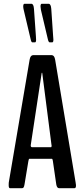

<svg xmlns="http://www.w3.org/2000/svg" viewBox="-20 -993 441 1013"><path d="M151.4 -769.5Q149.9 -769.5 148.9 -770Q147.9 -770.5 147 -771.7Q146 -772.9 145.5 -773.9Q145 -774.9 144.3 -777.1Q143.6 -779.3 143.1 -780.5Q142.6 -781.7 142.1 -784.7Q141.6 -787.6 141.1 -788.6L105 -941.4Q102.5 -951.2 102.5 -958.5Q102.5 -973.1 109.4 -973.1H145.5Q157.2 -973.1 159.2 -946.3L169.4 -802.2Q170.4 -788.6 170.4 -783.2Q170.4 -769.5 164.6 -769.5ZM242.2 -769.5Q235.8 -769.5 231.9 -788.6L195.8 -941.4Q193.8 -953.1 193.8 -958.5Q193.8 -973.1 200.2 -973.1H236.3Q248.5 -973.1 250.5 -946.3L260.3 -802.2Q260.3 -800.8 261 -793.5Q261.7 -786.1 261.7 -783.2Q261.7 -769.5 255.4 -769.5ZM33.2 0Q25.9 0 25.9 -14.2V-22.5Q25.9 -28.8 26.4 -30.8L136.2 -677.7Q140.1 -701.2 154.3 -702.1H253.4Q267.1 -701.2 271 -677.7L378.9 -30.8Q378.9 -29.3 379.6 -25.4Q380.4 -21.5 380.6 -18.6Q380.9 -15.6 380.9 -13.7Q380.9 0 372.6 0H292Q280.3 0 276.9 -20L258.8 -144.5Q257.3 -155.3 253.4 -155.3H135.3Q131.8 -155.3 129.9 -144L109.4 -20.5Q107.4 -8.3 104.5 -4.2Q101.6 0 95.7 0ZM149.4 -216.3H249Q252.4 -216.3 252.4 -225.1Q252.4 -228 251.5 -229.5L203.1 -606Q202.6 -609.4 201.7 -609.4Q200.2 -609.4 199.7 -606.4L142.6 -230Q142.1 -226.6 142.1 -225.6Q142.1 -216.3 149.4 -216.3Z"/></svg>

Font: BenchNine
Style: Bold
Weight: 700
Version: Version 1 ; ttfautohint (v0.92.18-e454-dirty) -l 8 -r 50 -G 